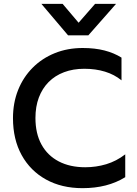

<svg xmlns="http://www.w3.org/2000/svg" viewBox="-20 -965 714 1000"><path d="M409.8 15Q301.1 15 219.6 -30.1Q138 -75.2 92.8 -157.2Q47.6 -239.2 47.6 -349.5Q47.6 -429.4 74.3 -496.2Q101 -562.9 149.8 -612Q198.7 -661.2 265.2 -688.1Q331.6 -715 410.9 -715Q474.1 -715 524.3 -702.1Q574.4 -689.1 612.8 -664.9V-546.5Q575.8 -576.9 526.9 -591.8Q478.1 -606.8 418.9 -606.8Q360.5 -606.8 313.5 -588.9Q266.4 -571.1 233.2 -537.7Q200.1 -504.2 182.3 -457Q164.6 -409.8 164.6 -350.6Q164.6 -269.4 196.2 -212Q227.8 -154.7 286.1 -124.3Q344.3 -93.9 424.1 -93.9Q480.5 -93.9 533.3 -109.7Q586.1 -125.6 632.3 -161.1V-42.2Q585.7 -13.4 530.3 0.8Q474.9 15 409.8 15ZM334.6 -780.9 195.6 -944.8H306.2L389.4 -846.6L475.2 -944.8H584.4L440.1 -780.9Z"/></svg>

Font: Geologica-Sharp
Style: Regular
Weight: 100
Designer: Sindre Bremnes, Frode Helland
Foundry: Monokrom Skriftforlag AS
Version: Version 1.010;gftools[0.9.28]